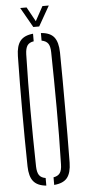

<svg xmlns="http://www.w3.org/2000/svg" viewBox="-63 -981 451 1020"><g transform="rotate(-5 163.0 -471.0)"><path d="M141.5 5Q94 0.5 73 -25.8Q52 -52 51 -106Q49.5 -183 49 -255.8Q48.5 -328.5 48.5 -399.8Q48.5 -471 49 -543.5Q49.5 -616 51 -693.5Q52 -748 73 -774.2Q94 -800.5 141.5 -805V-764.5Q117.5 -761 107.2 -745.8Q97 -730.5 96 -699Q94 -623 93.2 -549.5Q92.5 -476 92.5 -402.8Q92.5 -329.5 93.5 -254.5Q94.5 -179.5 96 -100.5Q97 -69.5 107.2 -54.5Q117.5 -39.5 141.5 -35.5ZM183.5 5V-35.5Q207.5 -39.5 218 -54.5Q228.5 -69.5 229 -100.5Q231 -179.5 231.8 -254.5Q232.5 -329.5 232.2 -402.8Q232 -476 231.2 -549.5Q230.5 -623 229 -699Q228.5 -730.5 218 -745.2Q207.5 -760 183.5 -764.5V-805Q232.5 -801.5 253.5 -775Q274.5 -748.5 275.5 -693.5Q276.5 -616 276.8 -543.2Q277 -470.5 277 -399.5Q277 -328.5 276.8 -255.8Q276.5 -183 275.5 -106Q274.5 -51.5 253.5 -25.2Q232.5 1 183.5 5ZM146 -840.5 85.5 -947H119.5L162 -870L204 -947H238L177.5 -840.5Z"/></g></svg>

Font: Big Shoulders Stencil Display Thin Light
Style: Regular
Weight: 300
Version: Version 2.001